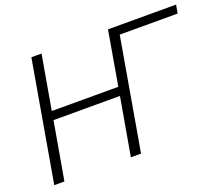

<svg xmlns="http://www.w3.org/2000/svg" viewBox="-117 -888 1246 1066"><g transform="rotate(-20 506.5 -355.5)"><path d="M162.1 -391.6H555.2L610.4 -710.9H1012.7L1003.9 -661.1H661.6L546.9 0H486.8L546.4 -340.8H153.8L94.2 0H34.2L157.7 -710.9H217.8Z"/></g></svg>

Font: RobotoInd Light
Style: Italic
Weight: 300
Italic angle: -12°
Designer: Google
Version: Version 2.001151; 2014